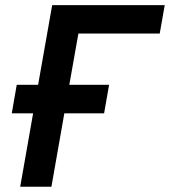

<svg xmlns="http://www.w3.org/2000/svg" viewBox="-20 -713 649 733"><path d="M57.1 0 106.4 -280.3H24.9L43.9 -389.2H125.5L179.2 -693.4H608.9L589.8 -585H279.3L244.6 -389.2H396.5L377.4 -280.3H225.6L176.3 0Z"/></svg>

Font: Cascadia Mono NF SemiBold
Style: Italic
Weight: 600
Italic angle: -10°
Monospace: yes
Designer: Aaron Bell
Foundry: Saja Typeworks
Version: Version 2404.023; ttfautohint (v1.8.4)